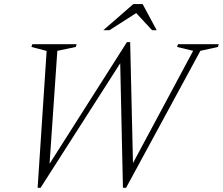

<svg xmlns="http://www.w3.org/2000/svg" viewBox="-20 -886 1064 916"><path d="M901.5 -643.5 825 -662 829 -675H1023.5L1020 -662L936 -643.5L581.5 10H566.5L553 -607.5L572 -613L173.5 10H159.5L202.5 -643L130 -662L134 -675H345.5L341.5 -662L253.5 -643.5L214 -69L191 -64.5L585.5 -685H601L615.5 -62.5L585 -53ZM473 -742 616 -866.5H660.5L727.5 -742H705.5L623.5 -830.5H640.5L502.5 -742Z"/></svg>

Font: Newsreader 24pt Light
Style: Italic
Weight: 300
Italic angle: -17°
Designer: Hugues Gentile
Foundry: Production Type
Version: Version 1.003